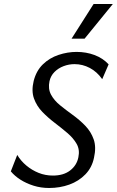

<svg xmlns="http://www.w3.org/2000/svg" viewBox="-20 -927 583 958"><path d="M225 11Q184 11 147.5 -0.5Q111 -12 82 -30.5Q53 -49 34 -72L66 -154Q84 -124 111.5 -101Q139 -78 172.5 -64.5Q206 -51 244 -51Q297 -51 330 -76.5Q363 -102 371 -142Q379 -180 362.5 -209Q346 -238 316 -263.5Q286 -289 252.5 -314.5Q219 -340 191 -369Q163 -398 149.5 -435.5Q136 -473 148 -523Q161 -574 194 -606Q227 -638 272 -653Q317 -668 362 -668Q410 -668 451.5 -652.5Q493 -637 522 -606L490 -532Q464 -569 428 -588Q392 -607 352 -607Q324 -607 297.5 -597Q271 -587 252 -568Q233 -549 227 -522Q219 -484 234.5 -455Q250 -426 279.5 -402Q309 -378 343 -353.5Q377 -329 405.5 -299.5Q434 -270 447.5 -231.5Q461 -193 449 -140Q439 -91 406 -57Q373 -23 326 -6Q279 11 225 11ZM337 -734 447 -907H543L402 -734Z"/></svg>

Font: Ysabeau Infant Medium
Style: Italic
Weight: 500
Italic angle: -12°
Designer: Christian Thalmann (Catharsis Fonts)
Version: Version 2.001;gftools[0.9.30]; featfreeze: ss01,ss02,lnum